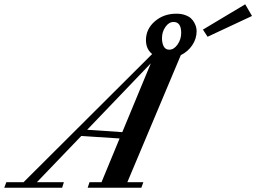

<svg xmlns="http://www.w3.org/2000/svg" viewBox="-87 -887 1210 907"><path d="M893.6 -713.4 871.6 -747.1 1071.3 -866.7 1103.5 -811.5ZM-66.9 0 -57.1 -26.4H24.4L631.8 -631.8Q602.5 -655.3 602.5 -697.3Q602.5 -750 644.3 -786.1Q686 -822.3 746.1 -822.3Q769.5 -822.3 787.4 -815.9Q805.2 -809.6 815.2 -800.3Q825.2 -791 831.5 -778.8Q837.9 -766.6 839.8 -757.3Q841.8 -748 841.8 -739.3Q841.8 -704.1 821.3 -673.6Q800.8 -643.1 767.1 -626.5L514.6 -26.4H590.3L580.6 0H327.1L335.9 -26.4H392.6L478 -232.9L296.9 -244.6L87.4 -26.4H214.8L206.5 0ZM712.4 -652.3Q734.9 -652.3 752 -677Q769 -701.7 769 -731.4Q769 -783.2 732.9 -783.2Q710.9 -783.2 694.6 -760Q678.2 -736.8 678.2 -707Q678.2 -683.1 686.5 -667.7Q694.8 -652.3 712.4 -652.3ZM324.7 -273.9 490.7 -262.7 625.5 -587.9Z"/></svg>

Font: Elstob 18pt SemiBold
Style: Italic
Weight: 600
Italic angle: -20°
Designer: Peter S. Baker
Version: Version 1.015